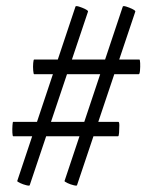

<svg xmlns="http://www.w3.org/2000/svg" viewBox="-20 -508 484 613"><path d="M75 83Q75 86 64.5 83.5Q54 81 44.5 76.5Q35 72 35 70L221 -487Q222 -490 232 -487Q242 -484 252 -479Q262 -474 261 -471ZM22.2 -73Q20 -73 19.5 -84.5Q19 -96 19.8 -107.5Q20.5 -119 22 -119H357.8Q361 -119 361 -107.5Q361 -96 360.2 -84.5Q359.4 -73 357 -73ZM226 83Q226 86 215.5 83.5Q205 81 195.5 76.5Q186 72 186 70L372 -487Q373 -490 383 -487Q393 -484 403 -479Q413 -474 412 -471ZM89 -271Q87 -271 86 -283.1Q85 -295.1 86 -306.6Q87 -318 89 -318H425Q427 -318 427.5 -306.6Q428 -295.1 427 -283.1Q426 -271 422.8 -271Z"/></svg>

Font: Cormorant Light
Style: Italic
Weight: 300
Italic angle: -10°
Designer: Christian Thalmann (Catharsis Fonts)
Foundry: Catharsis Fonts
Version: Version 4.000